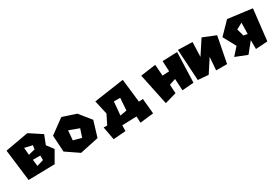

<svg xmlns="http://www.w3.org/2000/svg" viewBox="48 -1190 2882 1974"><g transform="rotate(-30 1488.5 -203.0)"><path d="M215 -108 206 -186H294V-132ZM196 -251 189 -337 281 -316 274 -270ZM18 -403 64 -28 377 -35 455 -171 396 -249 438 -357 293 -452Z M757 -128 661 -154 671 -268 789 -224ZM509 -297 521 -102 671 0 893 -47 949 -232 839 -368 679 -421Z M1213 -130 1227 -290 1302 -289 1292 -144ZM1002 -110 1031 46 1178 34 1179 -34 1351 -39 1355 37 1515 18 1498 -162 1449 -159 1417 -436 1062 -385 1099 -220 1044 -110Z M1603 -378 1681 -7 1818 -46 1812 -150 1887 -175 1895 -36 2032 -47 2044 -404 1868 -398 1874 -274 1793 -269 1783 -403Z M2062 -419 2084 -49 2208 -39 2309 -194 2297 -40H2427L2487 -348L2337 -409L2227 -241L2233 -414Z M2696 -296 2719 -211 2765 -202 2768 -335ZM2527 -67 2605 -154 2524 -303 2658 -441 2944 -404 2902 -35 2762 -26 2761 -131 2665 -12Z"/></g></svg>

Font: Super Mario
Style: Regular
Weight: 400
Version: Version 1.0